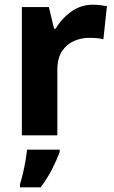

<svg xmlns="http://www.w3.org/2000/svg" viewBox="-20 -576 487 817"><path d="M375 -556Q390 -556 407 -554Q424 -552 435 -550L420 -409Q409 -412 394 -413.5Q379 -415 358 -415Q327 -415 296 -402Q265 -389 244.5 -359Q224 -329 224 -277V0H73V-546H188L210 -454H217Q241 -496 282.5 -526Q324 -556 375 -556ZM234 71Q221 106 201 145Q181 184 153 221H65V208Q71 189 77.5 162Q84 135 88.5 108Q93 81 95 61H234Z"/></svg>

Font: Noto Sans Cherokee
Style: Bold
Weight: 700
Designer: Monotype Design Team
Foundry: Monotype Imaging Inc.
Version: Version 2.001; ttfautohint (v1.8.4.7-5d5b)